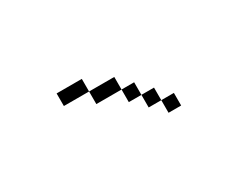

<svg xmlns="http://www.w3.org/2000/svg" viewBox="-38 -818 1077 825"><g transform="rotate(-30 500.0 -406.0)"><path d="M687.5 -250V-312.5H625V-250ZM625 -312.5V-375H562.5V-312.5ZM562.5 -375V-437.5H500V-375ZM500 -437.5V-500H375V-437.5ZM375 -500V-562.5H250V-500Z"/></g></svg>

Font: Unifont
Style: Regular
Weight: 500
Version: Version 13.0.05